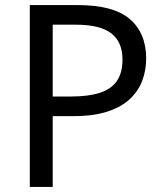

<svg xmlns="http://www.w3.org/2000/svg" viewBox="-20 -734 645 754"><path d="M286 -714Q426 -714 490 -659Q554 -604 554 -504Q554 -460 539.5 -419.5Q525 -379 492 -347Q459 -315 404 -296.5Q349 -278 269 -278H187V0H97V-714ZM278 -637H187V-355H259Q327 -355 372 -369.5Q417 -384 439 -416Q461 -448 461 -500Q461 -569 417 -603Q373 -637 278 -637Z"/></svg>

Font: sinhala115
Style: Regular
Weight: 400
Designer: Jelle Bosma - Monotype Design Team
Foundry: Monotype Imaging Inc.
Version: Version 2.006